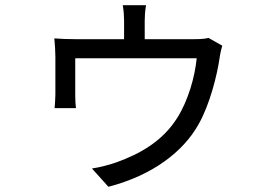

<svg xmlns="http://www.w3.org/2000/svg" viewBox="-20 -641 1040 735"><path d="M778 -496C768 -493 752 -491 722 -491H534V-562C534 -577 535 -597 539 -621H450C454 -597 455 -577 455 -562V-491H272C244 -491 211 -492 188 -494C190 -476 192 -442 192 -424V-279C192 -263 190 -241 189 -227H271C269 -239 268 -261 268 -275V-418H733C726 -346 700 -255 658 -189C601 -99 515 -52 427 -20C405 -12 362 0 332 4L395 74C565 30 682 -61 740 -165C784 -242 811 -355 820 -415C822 -431 827 -454 831 -466Z"/></svg>

Font: Noto Sans CJK TC Regular
Style: Regular
Weight: 400
Designer: Ryoko NISHIZUKA (kana & ideographs); Paul D. Hunt (Latin, Greek & Cyrillic); Wenlong ZHANG (bopomofo); Sandoll Communica
Foundry: Adobe Systems Incorporated
Version: Version 1.001;PS 1.001;hotconv 1.0.78;makeotf.lib2.5.61930